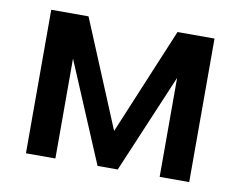

<svg xmlns="http://www.w3.org/2000/svg" viewBox="-63 -612 874 696"><g transform="rotate(10 373.5 -264.0)"><path d="M373 -135.3 209.5 -528.3H72.3V0H180.7V-367.7L335.9 0H410.2L564.5 -364.3V0H673.3V-528.3H537.1Z"/></g></svg>

Font: Bert Sans Medium
Style: Regular
Weight: 500
Designer: Christian Robertson (Google), Cristiano Sobral
Foundry: Google, Cristiano Sobral
Version: Version 3.101